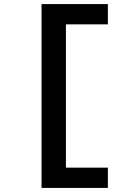

<svg xmlns="http://www.w3.org/2000/svg" viewBox="-20 -780 640 938"><path d="M183 138V-760H507V-661H302V39H507V138Z"/></svg>

Font: iA Writer Mono V
Style: Regular
Weight: 400
Designer: Mike Abbink, Paul van der Laan, Pieter van Rosmalen
Foundry: Bold Monday
Version: Version 2.000